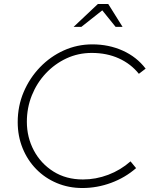

<svg xmlns="http://www.w3.org/2000/svg" viewBox="-20 -934 752 965"><path d="M394 11Q325 11 265.5 -14Q206 -39 162 -84Q118 -129 93.5 -189.5Q69 -250 69 -320Q69 -401 99 -471.5Q129 -542 181 -596Q233 -650 300.5 -680.5Q368 -711 444 -711Q527 -711 597 -679.5Q667 -648 712 -589L678 -563Q638 -613 577.5 -640.5Q517 -668 441 -668Q373 -668 314 -640.5Q255 -613 210 -565Q165 -517 140 -454.5Q115 -392 115 -322Q115 -244 150 -178Q185 -112 248.5 -72Q312 -32 397 -32Q462 -32 524 -55.5Q586 -79 636 -123L664 -89Q609 -41 538.5 -15Q468 11 394 11ZM350 -799 472 -914H524L596 -799H561L494 -882L389 -799Z"/></svg>

Font: Red Hat Display VF
Style: Italic
Weight: 300
Italic angle: -12°
Designer: Pentagram, MCKL
Foundry: Pentagram, MCKL
Version: Version 1.023